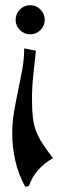

<svg xmlns="http://www.w3.org/2000/svg" viewBox="-20 -718 269 738"><path d="M118 -523Q113 -476 108 -429.5Q103 -383 103 -336Q103 -294 106.5 -265Q110 -236 119.5 -212Q129 -188 144.5 -164.5Q160 -141 184 -110Q152 -93 127.5 -65.5Q103 -38 91 -3L77 0Q51 -47 39 -99.5Q27 -152 27 -205Q27 -247 34 -288Q41 -329 49.5 -369.5Q58 -410 65.5 -450.5Q73 -491 73 -532ZM152 -642Q152 -619 135.5 -602.5Q119 -586 96 -586Q73 -586 56.5 -602.5Q40 -619 40 -642Q40 -665 56.5 -681.5Q73 -698 96 -698Q119 -698 135.5 -681.5Q152 -665 152 -642Z"/></svg>

Font: Fette Mikado
Style: Regular
Weight: 400
Designer: Peter Wiegel
Foundry: Peter Wiegel
Version: Version 1.000